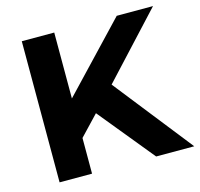

<svg xmlns="http://www.w3.org/2000/svg" viewBox="-102 -810 956 920"><g transform="rotate(-15 375.5 -350.0)"><path d="M562 0 337 -275 244 -177V0H83V-700H244V-373L554 -700H734L445 -388L751 0Z"/></g></svg>

Font: Montserrat Z
Style: Bold
Weight: 700
Designer: Julieta Ulanovsky
Foundry: Julieta Ulanovsky
Version: Version 8.000